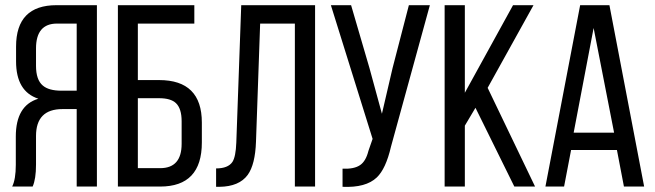

<svg xmlns="http://www.w3.org/2000/svg" viewBox="-20 -720 2527 741"><path d="M221 -299Q119 -299 119 -195V-85Q119 -29 106 0H27Q41 -28 41 -84V-193Q41 -313 128 -339Q42 -367 42 -483V-540Q42 -700 198 -700H354V0H276V-299ZM200 -629Q119 -629 119 -533V-466Q119 -412 145 -390Q168 -370 217 -370H276V-629Z M594 -411Q759 -411 759 -247V-170Q759 0 598 0H435V-700H730V-629H512V-411ZM598 -71Q681 -71 681 -165V-252Q681 -301 659 -322Q639 -341 594 -341H512V-71Z M984 -629 968 -174Q965 -85 936 -45Q903 0 827 1H814V-70Q860 -70 877 -95Q890 -115 892 -170L911 -700H1196V0H1118V-629Z M1489 -154Q1469 -68 1434 -35Q1392 5 1302 1V-69Q1347 -67 1370 -83Q1392 -98 1402 -138L1418 -184L1257 -700H1335L1406 -457L1454 -281L1495 -457L1558 -700H1639Z M1815 -304 1774 -235V0H1696V-700H1774V-362L1960 -700H2039L1862 -381L2045 0H1965Z M2184 -141 2157 0H2085L2219 -700H2332L2466 0H2388L2361 -141ZM2194 -208H2350L2271 -612Z"/></svg>

Font: Adderley Regular
Style: Regular
Weight: 400
Designer: gorohovskiy
Version: Version 1.003 November 13, 2017